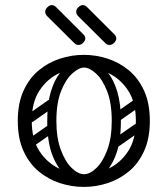

<svg xmlns="http://www.w3.org/2000/svg" viewBox="-20 -726 660 756"><path d="M310 10Q262 10 216 -5Q170 -20 132.5 -51Q95 -82 72.5 -131.5Q50 -181 50 -250Q50 -319 72.5 -368.5Q95 -418 132.5 -449Q170 -480 216 -495Q262 -510 310 -510Q358 -510 404 -495Q450 -480 487.5 -449Q525 -418 547.5 -368.5Q570 -319 570 -250Q570 -181 547.5 -131.5Q525 -82 487.5 -51Q450 -20 404 -5Q358 10 310 10ZM310 -40Q360 -40 407 -62Q454 -84 484.5 -130.5Q515 -177 515 -250Q515 -323 484.5 -369.5Q454 -416 407 -438Q360 -460 310 -460Q261 -460 213.5 -438Q166 -416 135.5 -369.5Q105 -323 105 -250Q105 -177 135.5 -130.5Q166 -84 213.5 -62Q261 -40 310 -40ZM311 -4Q280 -4 246 -29Q212 -54 189 -108Q166 -162 166 -250Q166 -318 180 -364.5Q194 -411 216 -438.5Q238 -466 263.5 -478Q289 -490 311 -490V-460Q291 -460 265 -437Q239 -414 220.5 -367.5Q202 -321 202 -250Q202 -183 219.5 -136Q237 -89 262.5 -64.5Q288 -40 311 -40ZM311 -4V-40Q334 -40 359.5 -64.5Q385 -89 402.5 -136Q420 -183 420 -250Q420 -321 401.5 -367.5Q383 -414 357.5 -437Q332 -460 311 -460V-490Q334 -490 359 -478Q384 -466 406 -438.5Q428 -411 442 -364.5Q456 -318 456 -250Q456 -162 433 -108Q410 -54 376.5 -29Q343 -4 311 -4ZM113 -249Q98 -238 89 -252Q85 -257 84.5 -264Q84 -271 92 -277L169 -331Q184 -341 194 -327Q198 -321 197.5 -314.5Q197 -308 190 -303ZM115 -152Q100 -141 91 -155Q87 -160 86.5 -167Q86 -174 94 -180L171 -234Q186 -244 196 -230Q200 -224 199.5 -217.5Q199 -211 192 -206ZM449 -249Q434 -238 425 -252Q421 -257 420.5 -264Q420 -271 428 -277L505 -331Q520 -341 530 -327Q534 -321 533.5 -314.5Q533 -308 526 -303ZM451 -152Q436 -141 427 -155Q423 -160 422.5 -167Q422 -174 430 -180L507 -234Q522 -244 532 -230Q536 -224 535.5 -217.5Q535 -211 528 -206ZM274 -555 167 -661Q158 -670 158 -679Q158 -689 166 -697Q175 -706 184 -706Q193 -706 202 -697L309 -590Q316 -583 316 -575Q316 -566 307 -557Q299 -549 289 -549Q280 -549 274 -555ZM396 -555 289 -661Q280 -670 280 -679Q280 -689 288 -697Q297 -706 306 -706Q315 -706 324 -697L431 -590Q438 -583 438 -575Q438 -566 429 -557Q421 -549 411 -549Q402 -549 396 -555Z"/></svg>

Font: Agu Display Uzo
Style: Regular
Weight: 400
Designer: Oluwaseun Badejo
Version: Version 1.103